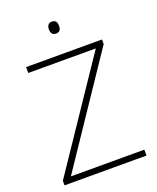

<svg xmlns="http://www.w3.org/2000/svg" viewBox="-164 -1006 904 1103"><g transform="rotate(-20 288.5 -454.5)"><path d="M289 -909C267 -909 258 -893 258 -873C258 -851 267 -836 289 -836C313 -836 320 -851 320 -873C320 -893 313 -909 289 -909ZM537 0V-36H88L525 -686V-714H61V-678H474L36 -28V0Z"/></g></svg>

Font: Noto Sans Tamil ExtraLight
Style: Regular
Weight: 200
Designer: Jelle Bosma - Monotype Design Team
Foundry: Monotype Imaging Inc.
Version: Version 2.004